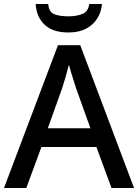

<svg xmlns="http://www.w3.org/2000/svg" viewBox="-20 -944 694 964"><path d="M540 0 464 -206H188L112 0H0L271 -717H383L653 0ZM362 -501Q359 -512 351.5 -534Q344 -556 337 -580Q330 -604 326 -619Q318 -588 308 -553Q298 -518 292 -501L220 -300H434ZM492 -924Q486 -860 442 -820.5Q398 -781 323 -781Q245 -781 204 -820Q163 -859 159 -924H222Q226 -883 253 -872.5Q280 -862 325 -862Q363 -862 393 -873.5Q423 -885 428 -924Z"/></svg>

Font: Noto Sans Arabic Med
Style: Regular
Weight: 500
Designer: Monotype Design Team, Nadine Chahine, Nizar Qandah and Khaled Hosny
Foundry: Monotype Imaging Inc.
Version: Version 2.012; ttfautohint (v1.8.4.7-5d5b)